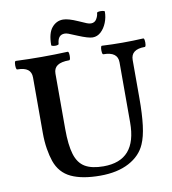

<svg xmlns="http://www.w3.org/2000/svg" viewBox="-92 -928 915 1021"><g transform="rotate(-10 365.0 -417.5)"><path d="M367 13Q270 13 210.5 -15Q151 -43 128 -109Q118 -138 111.5 -177.5Q105 -217 105 -263V-563Q105 -592 86.5 -606Q68 -620 30 -620Q25 -620 23.5 -631.5Q22 -643 23.5 -654.5Q25 -666 30 -666Q101 -663 170 -663Q240 -663 310 -666Q315 -666 316.5 -654.5Q318 -643 316.5 -631.5Q315 -620 310 -620Q267 -620 246.5 -606Q226 -592 226 -563V-264Q226 -177 241.5 -126.5Q257 -76 293.5 -54.5Q330 -33 393 -33Q483 -33 527.5 -84Q572 -135 572 -238V-563Q572 -620 495 -620Q490 -620 488.5 -631.5Q487 -643 488.5 -654.5Q490 -666 495 -666Q551 -663 606 -663Q663 -663 718 -666Q723 -666 724.5 -654.5Q726 -643 724.5 -631.5Q723 -620 718 -620Q643 -620 643 -563V-356Q643 -271 635.5 -210.5Q628 -150 611 -112Q586 -54 523 -20.5Q460 13 367 13ZM455 -718Q432 -718 377 -741Q342 -756 330.5 -760Q319 -764 311 -764Q292 -764 282 -752Q272 -740 270 -716Q270 -711 260 -709.5Q250 -708 240 -710Q230 -712 230 -716Q230 -780 254.5 -809.5Q279 -839 315 -839Q329 -839 348.5 -833.5Q368 -828 395 -816Q424 -803 436.5 -798Q449 -793 459 -793Q479 -793 489 -809.5Q499 -826 500 -842Q501 -847 511 -848Q521 -849 531.5 -847.5Q542 -846 542 -842Q542 -811 530.5 -782.5Q519 -754 499.5 -736Q480 -718 455 -718Z"/></g></svg>

Font: Junicode VF
Style: Regular
Weight: 400
Designer: Peter S. Baker
Version: Version 2.213